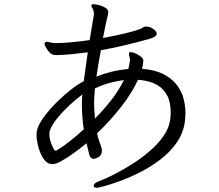

<svg xmlns="http://www.w3.org/2000/svg" viewBox="-20 -805 1040 910"><path d="M674 -679Q691 -679 706 -668Q721 -657 722 -650Q722 -649 722.5 -648Q723 -647 723 -645Q723 -631 689 -621Q639 -607 579.5 -592.5Q520 -578 458 -567Q452 -537 447 -505Q442 -473 437 -442Q469 -455 507 -464.5Q545 -474 588 -478Q590 -486 592 -495Q594 -504 595 -511Q595 -513 595.5 -515.5Q596 -518 596 -520Q596 -523 595.5 -526.5Q595 -530 594 -534Q593 -538 592 -541.5Q591 -545 591 -549Q591 -554 595 -557Q596 -558 600 -558Q608 -558 620.5 -552.5Q633 -547 644 -539.5Q655 -532 657 -526Q659 -523 659 -519.5Q659 -516 659 -513Q659 -509 657 -497Q655 -485 653 -479Q716 -474 756.5 -452.5Q797 -431 819.5 -400.5Q842 -370 850.5 -335.5Q859 -301 859 -270Q859 -250 856 -227Q848 -172 816.5 -127.5Q785 -83 739.5 -48.5Q694 -14 644.5 11Q595 36 550 52.5Q505 69 475 77Q445 85 440 85Q424 85 424 76Q424 63 449 54Q481 42 523 20.5Q565 -1 609 -29Q653 -57 692 -91Q731 -125 756.5 -162.5Q782 -200 787 -240Q788 -248 788.5 -256Q789 -264 789 -271Q789 -323 771.5 -354Q754 -385 728.5 -400Q703 -415 677 -420.5Q651 -426 634 -427Q606 -365 554 -298.5Q502 -232 440 -173Q445 -150 451.5 -132.5Q458 -115 462 -101Q463 -99 463 -93Q463 -74 453.5 -65.5Q444 -57 434.5 -54.5Q425 -52 424 -52Q411 -52 404 -69Q403 -74 399 -89Q395 -104 390 -126Q361 -102 329 -79Q297 -56 270.5 -41.5Q244 -27 229 -27Q208 -27 193.5 -43.5Q179 -60 170 -83.5Q161 -107 157 -129Q153 -151 153 -162Q153 -185 160 -202Q170 -227 194 -258.5Q218 -290 250.5 -322Q283 -354 316 -380Q349 -406 377 -420Q381 -451 386 -486.5Q391 -522 396 -557Q359 -552 323 -548.5Q287 -545 255 -544H245Q228 -544 217 -554.5Q206 -565 200.5 -575.5Q195 -586 194 -587Q191 -592 191 -597Q191 -607 203 -607Q211 -607 222 -603Q226 -602 231 -601.5Q236 -601 241 -601H253Q282 -601 322 -605Q362 -609 405 -615L425 -736V-741Q425 -744 424.5 -747Q424 -750 423 -754Q421 -762 417 -768Q413 -774 413 -778V-780Q414 -785 425 -785Q426 -785 436.5 -783.5Q447 -782 460 -777.5Q473 -773 483 -766Q493 -759 493 -747Q493 -741 492 -737Q489 -726 482.5 -696Q476 -666 468 -625Q524 -635 571.5 -646.5Q619 -658 646 -668Q651 -670 656 -674Q661 -678 668 -679ZM567 -425Q536 -422 501 -412.5Q466 -403 430 -386Q428 -366 427 -349Q426 -332 426 -317Q426 -295 427.5 -277.5Q429 -260 430 -243Q471 -284 507.5 -331Q544 -378 567 -425ZM377 -192Q373 -218 370.5 -249.5Q368 -281 368 -312Q368 -323 368.5 -335Q369 -347 370 -357Q342 -337 309.5 -306.5Q277 -276 251 -244Q225 -212 216 -185Q215 -181 214.5 -177Q214 -173 214 -169Q214 -151 220.5 -131.5Q227 -112 236 -96Q238 -95 239.5 -93Q241 -91 243 -91Q249 -91 255 -96Q278 -110 310 -135Q342 -160 377 -192Z"/></svg>

Font: QiushuiShotai
Style: Regular
Weight: 600
Designer: Fontworks Inc.
Foundry: Fontworks Inc.
Version: Version 1.250